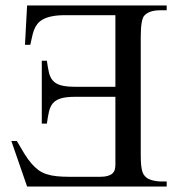

<svg xmlns="http://www.w3.org/2000/svg" viewBox="-20 -682 651 702"><path d="M21.5 -166.5H41.5Q57.1 -139.2 69.8 -118.9Q82.5 -98.6 95 -84.2Q107.4 -69.8 120.4 -60.3Q133.3 -50.8 149.7 -45.4Q166 -40 186.5 -37.8Q207 -35.6 233.9 -35.6H345.7Q362.8 -35.6 373.8 -38.8Q384.8 -42 391.1 -47.9Q397.5 -53.7 399.7 -62Q401.9 -70.3 401.9 -80.1V-328.1H255.9Q222.7 -328.1 203.4 -322.5Q184.1 -316.9 173.8 -304.9Q163.6 -293 159.2 -274.4Q154.8 -255.9 151.4 -230H132.8V-460H151.4Q154.8 -435.1 158.9 -417Q163.1 -398.9 173.3 -387.2Q183.6 -375.5 202.9 -370.1Q222.2 -364.7 255.9 -364.7H401.9V-626.5H218.3Q189 -626.5 169.2 -622.3Q149.4 -618.2 136.5 -610.8Q123.5 -603.5 116 -593.5Q108.4 -583.5 104 -571.3Q99.6 -559.1 96.9 -545.7Q94.2 -532.2 90.8 -518.1H71.3L79.1 -662.1H589.4V-644.5H566.4Q524.9 -644.5 507.3 -624.5Q501.5 -618.2 498 -598.9Q494.6 -579.6 494.6 -547.4V-117.7Q494.6 -95.7 495.8 -81.5Q497.1 -67.4 499.5 -58.1Q502 -48.8 505.6 -43.5Q509.3 -38.1 514.2 -33.7Q519 -29.3 526.4 -26.4Q533.7 -23.4 541.3 -21.7Q548.8 -20 555.7 -19.3Q562.5 -18.6 566.4 -18.6H589.4V0H79.1Z"/></svg>

Font: Doulos SIL
Style: Regular
Weight: 400
Designer: Walt Agee, Victor Gaultney, Peter Martin, Debbi Hosken
Foundry: SIL International
Version: Version 4.110; 2011; Maintenance release